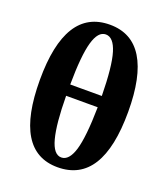

<svg xmlns="http://www.w3.org/2000/svg" viewBox="-131 -793 784 896"><g transform="rotate(20 261.0 -344.5)"><path d="M480 -345.7Q480 9.8 257.8 9.8Q41.5 9.8 41.5 -345.7Q41.5 -699.2 261.7 -699.2Q370.6 -699.2 425.3 -609.9Q480 -520.5 480 -345.7ZM258.8 -39.1Q296.9 -39.1 316.7 -103.5Q336.4 -168 338.9 -317.4H182.1Q183.1 -178.2 201.7 -108.6Q220.2 -39.1 258.8 -39.1ZM258.8 -649.9Q220.7 -649.9 201.9 -583.7Q183.1 -517.6 182.1 -373.5H338.9Q336.9 -520.5 317.1 -585.2Q297.4 -649.9 258.8 -649.9Z"/></g></svg>

Font: Tinos
Style: Bold
Weight: 700
Designer: Steve Matteson
Foundry: Monotype Imaging Inc.
Version: Version 1.23